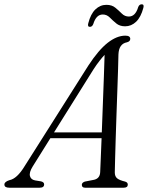

<svg xmlns="http://www.w3.org/2000/svg" viewBox="-56 -874 688 894"><path d="M96 -98.5Q79 -71 83.5 -54.2Q88 -37.5 107.5 -34L135 -29.5Q149.5 -26 149.5 -15.5Q149.5 0 129 0H-13Q-35.5 0 -35.5 -15Q-35.5 -27.5 -12.5 -35Q23 -41.5 58.5 -100L355.5 -569Q403 -641.5 445.5 -674.8Q488 -708 527.5 -708Q550.5 -708 550.5 -693Q550.5 -681 535 -677Q497.5 -670 495.5 -620.5Q495 -597 493.8 -553.8Q492.5 -510.5 490.5 -456Q488.5 -401.5 486.5 -343.2Q484.5 -285 482.8 -231Q481 -177 480 -135Q479 -93 478.5 -71Q478.5 -53 489 -44Q499.5 -35 526.5 -28.5Q539 -25 539 -14.5Q539 0 520 0H340Q325 0 325 -13.5Q325 -23.5 339 -28.5L382.5 -37Q409.5 -43.5 410.5 -73Q411.5 -95.5 413.2 -137Q415 -178.5 417 -230.5H178.5ZM379 -550.5 195.5 -257.5H418Q420.5 -322 423 -390.8Q425.5 -459.5 427.8 -519.8Q430 -580 431 -618.5Q421 -608 407.8 -591.2Q394.5 -574.5 379 -550.5ZM526.5 -751.5Q501.5 -751.5 485 -765.2Q468.5 -779 454.8 -792.8Q441 -806.5 422.5 -806.5Q392 -806.5 378.5 -762.5Q373.5 -749 362.5 -749Q350.5 -749 355 -765.5Q366 -809 388.2 -830.2Q410.5 -851.5 439.5 -851.5Q465 -851.5 481.2 -838Q497.5 -824.5 511.2 -810.8Q525 -797 544 -797Q574.5 -797 587.5 -841Q592.5 -854 604 -854Q616 -854 611.5 -837.5Q600 -794 577.8 -772.8Q555.5 -751.5 526.5 -751.5Z"/></svg>

Font: Fraunces 72pt Soft Light
Style: Italic
Weight: 300
Italic angle: -16°
Version: Version 1.000;[b76b70a41]